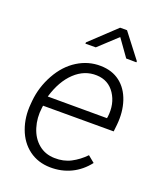

<svg xmlns="http://www.w3.org/2000/svg" viewBox="-139 -834 785 934"><g transform="rotate(20 253.0 -367.5)"><path d="M32.2 0ZM231.9 9.8Q168.5 8.8 122.1 -25.6Q75.7 -60.1 54 -119.4Q32.2 -178.7 38.6 -247.6L40 -264.2Q46.9 -337.4 83.5 -403.6Q120.1 -469.7 176.3 -504.6Q232.4 -539.6 296.4 -538.1Q355.5 -537.1 396.2 -505.9Q437 -474.6 455.6 -418.9Q474.1 -363.3 467.3 -295.9L463.4 -260.3H97.7L96.2 -248.5Q88.9 -195.3 104 -146.7Q119.1 -98.1 153.6 -69.6Q188 -41 236.3 -40Q283.2 -38.6 320.8 -58.1Q358.4 -77.6 390.1 -110.4L424.3 -82.5Q388.7 -36.6 339.6 -12.9Q290.5 10.7 231.9 9.8ZM293.5 -488.3Q230 -490.7 179.7 -443.4Q129.4 -396 104 -310.1L410.6 -309.6L412.1 -316.9Q420.9 -386.2 387.7 -436.3Q354.5 -486.3 293.5 -488.3ZM452.6 -619.6 452.1 -613.8 399.4 -614.3 336.4 -702.6 241.7 -614.7 188 -614.3 188.5 -621.1 320.3 -745.1H356Z"/></g></svg>

Font: Roboto Light
Style: Italic
Weight: 300
Italic angle: -12°
Designer: Google
Version: Version 2.134; 2016; ttfautohint (v1.6)